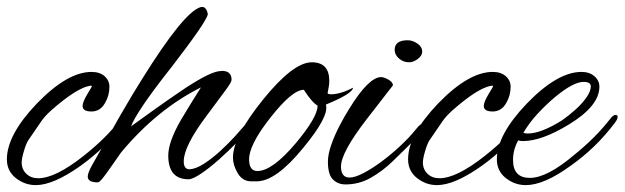

<svg xmlns="http://www.w3.org/2000/svg" viewBox="-28 -525 1815 558"><path d="M76 13Q44 13 18 -7.5Q-8 -28 -8 -62Q-8 -133 79 -224Q168 -316 238 -316Q262 -316 276 -303.5Q290 -291 290 -273Q290 -248 278 -227Q264 -201 238 -201Q212 -201 212 -217Q212 -228 225 -250Q239 -273 239 -274Q239 -276 236 -276Q208 -273 158 -235Q136 -218 119.5 -203Q103 -188 93 -174L54 -117Q48 -108 41.5 -86Q35 -64 35 -53Q35 -33 48.5 -20Q62 -7 83 -7Q133 -7 215 -72Q281 -124 321 -177Q326 -183 333 -183Q340 -183 340 -179Q340 -176 335 -169Q280 -96 206 -43Q127 13 76 13Z M256 5Q227 5 227 -12Q227 -22 239 -44Q285 -126 321.5 -189.5Q358 -253 386 -297Q505 -488 554 -504Q556 -504 557 -504.5Q558 -505 559 -505Q572 -505 576 -484Q573 -463 472 -332Q419 -265 389.5 -221.5Q360 -178 353 -158Q386 -182 424 -209Q462 -236 498 -260.5Q534 -285 563 -300.5Q592 -316 608 -318Q610 -318 613 -318.5Q616 -319 617 -319Q645 -319 645 -293Q645 -286 627 -262Q609 -238 572 -188Q506 -100 506 -56Q506 -33 523 -33Q541 -34 564.5 -49Q588 -64 612 -86Q636 -108 655.5 -129.5Q675 -151 685 -163Q694 -172 699 -172Q703 -172 703 -168Q703 -160 695 -149Q683 -134 659.5 -110Q636 -86 608.5 -61.5Q581 -37 556.5 -20.5Q532 -4 520 -4Q461 -4 461 -73Q461 -112 497 -175Q511 -199 526 -223Q541 -247 556 -271Q428 -207 324 -82Q311 -64 297 -43.5Q283 -23 272 -9Q261 5 256 5Z M702 2Q677 2 663 -21.5Q649 -45 649 -67Q649 -127 736 -235Q824 -344 878 -344Q929 -344 929 -290Q929 -282 927.5 -273Q926 -264 924 -254Q926 -251 934 -251Q961 -251 998 -270Q997 -253 919 -221Q930 -188 853 -95Q774 2 718 2ZM720 -28Q763 -28 830 -107Q895 -184 895 -218Q879 -227 855 -264Q821 -264 757 -182Q694 -102 696 -59Q697 -28 720 -28Z M1161 -344Q1144 -344 1131.5 -355Q1119 -366 1119 -380Q1119 -408 1157 -408Q1171 -408 1185 -398.5Q1199 -389 1199 -375Q1199 -363 1186 -353.5Q1173 -344 1161 -344ZM976 11Q954 11 939.5 -3.5Q925 -18 925 -55Q925 -76 934.5 -103.5Q944 -131 958.5 -159Q973 -187 987 -209Q1043 -300 1079 -301Q1088 -301 1101 -293.5Q1114 -286 1114 -277Q1114 -277 1038 -179Q963 -82 963 -41Q963 -9 988 -9Q1004 -9 1029.5 -22.5Q1055 -36 1083 -57Q1111 -78 1136.5 -102Q1162 -126 1178 -146Q1188 -159 1195.5 -164Q1203 -169 1205 -169Q1209 -169 1209 -163Q1209 -158 1197.5 -143Q1186 -128 1166 -108Q1142 -84 1113 -56Q1084 -28 1050 -8.5Q1016 11 976 11Z M1242 13Q1210 13 1184 -7.5Q1158 -28 1158 -62Q1158 -133 1245 -224Q1334 -316 1404 -316Q1428 -316 1442 -303.5Q1456 -291 1456 -273Q1456 -248 1444 -227Q1430 -201 1404 -201Q1378 -201 1378 -217Q1378 -228 1391 -250Q1405 -273 1405 -274Q1405 -276 1402 -276Q1374 -273 1324 -235Q1302 -218 1285.5 -203Q1269 -188 1259 -174L1220 -117Q1214 -108 1207.5 -86Q1201 -64 1201 -53Q1201 -33 1214.5 -20Q1228 -7 1249 -7Q1299 -7 1381 -72Q1447 -124 1487 -177Q1492 -183 1499 -183Q1506 -183 1506 -179Q1506 -176 1501 -169Q1446 -96 1372 -43Q1293 13 1242 13Z M1500 13Q1468 13 1442 -7.5Q1416 -28 1416 -62Q1416 -133 1503 -224Q1592 -316 1662 -316Q1685 -316 1699.5 -303.5Q1714 -291 1714 -273Q1714 -217 1625 -163Q1546 -115 1492 -115Q1484 -115 1478 -117Q1463 -90 1463 -60Q1463 -8 1512 -8Q1562 -8 1641 -75Q1702 -124 1745 -179Q1754 -191 1761 -191Q1767 -191 1767 -185Q1767 -179 1759 -168Q1731 -131 1699 -100Q1667 -69 1630 -43Q1553 13 1500 13ZM1506 -137Q1544 -137 1605 -175Q1625 -189 1644.5 -206.5Q1664 -224 1676.5 -242Q1689 -260 1689 -274Q1689 -287 1668 -287Q1638 -287 1584 -242Q1558 -220 1534 -194Q1510 -168 1493 -139Q1499 -137 1506 -137Z"/></svg>

Font: Alex Brush
Style: Regular
Weight: 400
Designer: Robert E. Leuschke
Foundry: Robert E. Leuschke
Version: Version 1.111; ttfautohint (v1.8.4.7-5d5b)